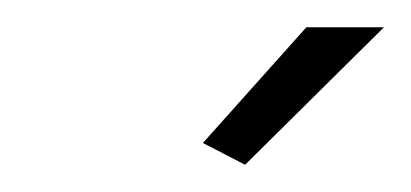

<svg xmlns="http://www.w3.org/2000/svg" viewBox="-20 -750 302 141"><path d="M160 -629 129 -645 205 -730H262Z"/></svg>

Font: Raleway Light
Style: Italic
Weight: 300
Italic angle: -12°
Designer: Matt McInerney, Pablo Impallari, Rodrigo Fuenzalida
Foundry: Matt McInerney, Pablo Impallari, Rodrigo Fuenzalida
Version: Version 4.026